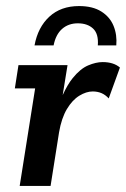

<svg xmlns="http://www.w3.org/2000/svg" viewBox="-20 -614 416 634"><path d="M45 0 96 -322H29L41 -399H203L187 -300Q203 -335 220 -356Q245 -387 271 -398Q297 -409 319 -409Q355 -409 376 -391L339 -289Q328 -301 315 -306.5Q302 -312 286 -312Q265 -312 242 -298Q219 -284 201 -254Q183 -224 175 -177L147 0ZM94 -464Q105 -524 143 -559Q181 -594 241 -594Q286 -594 314.5 -576Q343 -558 355 -528.5Q367 -499 364 -464H303Q306 -502 287.5 -519.5Q269 -537 237 -537Q206 -537 185 -518.5Q164 -500 157 -464Z"/></svg>

Font: Rokkitt SemiBold SemiBold
Style: Italic
Weight: 600
Italic angle: -9°
Version: Version 3.103